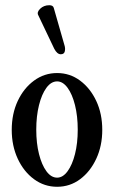

<svg xmlns="http://www.w3.org/2000/svg" viewBox="-20 -705 437 736"><path d="M199 11Q150 11 110.5 -18Q71 -47 48 -96.5Q25 -146 25 -207Q25 -269 48 -318Q71 -367 110.5 -396Q150 -425 199 -425Q248 -425 287 -396Q326 -367 349 -318Q372 -269 372 -207Q372 -146 349 -96.5Q326 -47 287 -18Q248 11 199 11ZM199 -24Q221 -24 239 -48.5Q257 -73 267.5 -114.5Q278 -156 278 -208Q278 -260 267.5 -302Q257 -344 239 -368.5Q221 -393 199 -393Q176 -393 158 -368.5Q140 -344 129.5 -302Q119 -260 119 -208Q119 -156 129.5 -114.5Q140 -73 158 -48.5Q176 -24 199 -24ZM213 -497Q199 -497 188 -518L127 -646Q120 -658 134 -671.5Q148 -685 169 -685Q183 -685 186 -675L227 -532Q231 -520 228.5 -508.5Q226 -497 213 -497Z"/></svg>

Font: Junicode Two Beta Condensed Medium
Style: Regular
Weight: 500
Width: 3
Designer: Peter S. Baker
Foundry: Briery Creek Software
Version: Version 1.053; ttfautohint (v1.8.4)